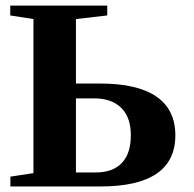

<svg xmlns="http://www.w3.org/2000/svg" viewBox="-20 -675 701 695"><path d="M453.6 -185.1Q453.6 -250.5 418.7 -284.7Q383.8 -318.8 321.8 -318.8H254.9V-50.8H326.7Q388.7 -50.8 421.1 -85.2Q453.6 -119.6 453.6 -185.1ZM254.9 -606V-372.6H342.8Q477.5 -372.6 546.1 -325.4Q614.7 -278.3 614.7 -185.1Q614.7 0 342.8 0H17.6V-35.6L101.1 -48.3V-606L17.1 -619.1V-654.8H368.2V-619.1Z"/></svg>

Font: Liberation Serif
Style: Bold
Weight: 700
Designer: Steve Matteson
Foundry: Ascender Corporation
Version: Version 2.1.5